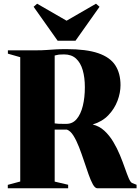

<svg xmlns="http://www.w3.org/2000/svg" viewBox="-20 -1014 756 1034"><path d="M22 0V-18.5L89 -36.5V-706L22.5 -725V-743H176Q207.5 -743 230.8 -744.8Q254 -746.5 278.2 -748Q302.5 -749.5 337 -749.5Q445 -749.5 509 -727.5Q573 -705.5 601 -662.2Q629 -619 629 -555Q629 -514.5 612.8 -471.2Q596.5 -428 563.5 -393.5Q530.5 -359 479 -343.5Q515 -335 542.2 -309.8Q569.5 -284.5 590 -250.2Q610.5 -216 625.8 -179Q641 -142 652.5 -109Q664 -76 673.2 -54.2Q682.5 -32.5 691.5 -28.5L715.5 -19V0H504.5Q492 0 480.2 -21Q468.5 -42 456.8 -75.5Q445 -109 432.2 -147.5Q419.5 -186 405.5 -222Q391.5 -258 375.5 -283.5Q359.5 -309 340.5 -316Q331 -316 323 -316Q315 -316 307.5 -316Q300 -316 292 -316Q284 -316 274.5 -316V-36L347 -19V0ZM338 -347Q371 -347 393 -373Q415 -399 426 -443.8Q437 -488.5 437 -544.5Q437 -596.5 425.5 -636.2Q414 -676 389.5 -698.5Q365 -721 325 -721Q306 -721 297.8 -720Q289.5 -719 285.5 -717.5Q281.5 -716 274.5 -715V-349.5Q282 -348 294.2 -347.5Q306.5 -347 318.8 -347Q331 -347 338 -347ZM290.5 -794.5 161 -977.5 180 -994 338.5 -902.5 497 -994 516 -977.5 386.5 -794.5Z"/></svg>

Font: Merriweather 144pt Black
Style: Regular
Weight: 900
Version: Version 2.100